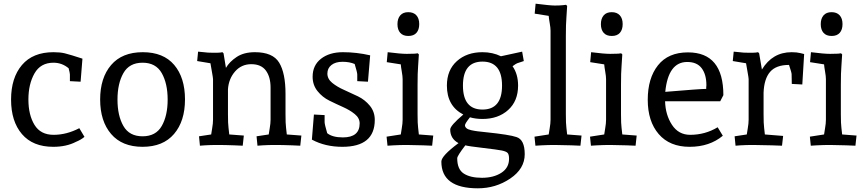

<svg xmlns="http://www.w3.org/2000/svg" viewBox="-20 -786 4684 1041"><path d="M410 -91 438 -44Q419 -28 392 -17Q340 10 269 10Q158 10 99 -59Q40 -128 40 -246Q40 -364 99 -433.5Q158 -503 270 -503Q306 -503 331 -497Q363 -489 427 -468L417 -343L359 -346V-382Q359 -390 352 -416Q316 -446 270 -446Q200 -446 167 -388Q134 -330 134 -246.5Q134 -163 167 -109Q200 -55 270.5 -55Q341 -55 410 -91Z M754 -503Q866 -503 924.5 -434Q983 -365 983 -247Q983 -129 923.5 -59.5Q864 10 753 10Q642 10 582.5 -59.5Q523 -129 523 -246.5Q523 -364 582.5 -433.5Q642 -503 754 -503ZM857 -103Q889 -159 889 -246Q889 -333 857 -389.5Q825 -446 753 -446Q681 -446 649 -389.5Q617 -333 617 -246Q617 -159 649 -103Q681 -47 753 -47Q825 -47 857 -103Z M1049 -455 1054 -506 1085 -503Q1104 -500 1135.5 -500Q1167 -500 1174 -501L1186 -503L1192 -497L1205 -418Q1224 -451 1263 -477Q1302 -503 1362 -503Q1459 -503 1493.5 -446.5Q1528 -390 1528 -277V-167Q1528 -114 1531 -93L1535 -57L1614 -51L1608 4L1564 2Q1510 0 1472.5 0Q1435 0 1403 2L1376 4L1371 -47L1437 -57Q1438 -66 1442.5 -91.5Q1447 -117 1447 -137V-311Q1447 -369 1421.5 -403.5Q1396 -438 1342.5 -438Q1289 -438 1254.5 -398.5Q1220 -359 1216 -302V-167Q1216 -114 1219 -93L1223 -57L1302 -51L1296 4L1251 2Q1197 0 1159.5 0Q1122 0 1090 2L1064 4L1059 -47L1125 -57Q1126 -66 1130.5 -91.5Q1135 -117 1135 -137V-357Q1135 -363 1130 -391Q1125 -419 1121 -443Z M1836 10Q1743 10 1671 -29L1682 -165L1740 -162V-124Q1740 -112 1754 -64Q1782 -41 1839 -41Q1930 -41 1930 -117Q1930 -146 1903.5 -167.5Q1877 -189 1840 -205.5Q1803 -222 1765.5 -240.5Q1728 -259 1701.5 -292Q1675 -325 1675 -370Q1675 -432 1720.5 -467.5Q1766 -503 1839.5 -503Q1913 -503 1987 -486L1975 -343L1917 -346V-382Q1917 -393 1903 -439Q1875 -451 1837 -451Q1799 -451 1777 -433.5Q1755 -416 1755 -387Q1755 -358 1781.5 -336.5Q1808 -315 1845.5 -298.5Q1883 -282 1921 -263.5Q1959 -245 1985.5 -212.5Q2012 -180 2012 -136Q2012 10 1836 10Z M2135 -655Q2135 -685 2150 -702.5Q2165 -720 2193.5 -720Q2222 -720 2237.5 -703Q2253 -686 2253 -655.5Q2253 -625 2238 -608Q2223 -591 2194 -591Q2165 -591 2150 -608Q2135 -625 2135 -655ZM2082 -503Q2152 -494 2186 -494Q2220 -494 2229 -495L2245 -497L2251 -491L2247 -428Q2244 -393 2244 -327V-167Q2244 -114 2247 -93L2251 -57L2329 -51L2323 4L2275 2Q2219 0 2185 0Q2151 0 2113 2L2081 4L2076 -45L2153 -57Q2154 -66 2158.5 -91.5Q2163 -117 2163 -137V-357Q2163 -372 2158.5 -397.5Q2154 -423 2153 -437L2077 -449Z M2596 -141Q2559 -141 2528 -150Q2501 -116 2501 -107Q2501 -98 2509 -91Q2517 -84 2535.5 -80Q2554 -76 2570.5 -74Q2587 -72 2616 -69Q2742 -56 2780 -43Q2825 -29 2825 50Q2825 129 2746.5 182Q2668 235 2571 235Q2373 235 2373 90Q2373 59 2466 -10Q2421 -34 2421 -84Q2421 -105 2492 -165Q2403 -211 2403 -322Q2403 -406 2457 -454.5Q2511 -503 2596 -503Q2651 -503 2696 -481L2811 -506L2820 -455L2784 -443Q2778 -441 2759 -427Q2789 -384 2789 -322Q2789 -238 2735 -189.5Q2681 -141 2596 -141ZM2490 -322Q2490 -192 2596 -192Q2702 -192 2702 -322Q2702 -452 2596 -452Q2490 -452 2490 -322ZM2503 2Q2459 59 2459 72Q2459 132 2494.5 155Q2530 178 2593 178Q2656 178 2698 151Q2740 124 2740 75Q2740 52 2732.5 43.5Q2725 35 2700.5 30Q2676 25 2598.5 16Q2521 7 2503 2Z M2884 -766Q2962 -756 2988.5 -756Q3015 -756 3033 -758L3049 -760L3055 -754L3051 -691Q3048 -656 3048 -590V-167Q3048 -114 3051 -93L3055 -57L3133 -51L3127 4L3079 2Q3021 0 2987 0Q2953 0 2915 2L2883 4L2878 -45L2955 -57Q2956 -66 2960.5 -91.5Q2965 -117 2965 -137V-620Q2965 -635 2960.5 -660.5Q2956 -686 2955 -700L2879 -712Z M3238 -655Q3238 -685 3253 -702.5Q3268 -720 3296.5 -720Q3325 -720 3340.5 -703Q3356 -686 3356 -655.5Q3356 -625 3341 -608Q3326 -591 3297 -591Q3268 -591 3253 -608Q3238 -625 3238 -655ZM3185 -503Q3255 -494 3289 -494Q3323 -494 3332 -495L3348 -497L3354 -491L3350 -428Q3347 -393 3347 -327V-167Q3347 -114 3350 -93L3354 -57L3432 -51L3426 4L3378 2Q3322 0 3288 0Q3254 0 3216 2L3184 4L3179 -45L3256 -57Q3257 -66 3261.5 -91.5Q3266 -117 3266 -137V-357Q3266 -372 3261.5 -397.5Q3257 -423 3256 -437L3180 -449Z M3899 -50Q3827 10 3719 10Q3611 10 3551.5 -59Q3492 -128 3492 -245Q3492 -362 3547.5 -432Q3603 -502 3710 -502Q3902 -502 3902 -270L3885 -237H3586Q3588 -163 3623.5 -109Q3659 -55 3722 -55Q3803 -55 3871 -96ZM3809 -312 3810 -324Q3810 -382 3784.5 -416Q3759 -450 3706 -450Q3603 -450 3587 -288Q3776 -304 3809 -304Z M4120 -284V-167Q4120 -114 4123 -93L4127 -57L4226 -49L4220 4L4165 2Q4101 0 4063.5 0Q4026 0 3994 2L3968 4L3963 -47L4029 -57Q4030 -66 4034.5 -91.5Q4039 -117 4039 -137V-357Q4039 -363 4034 -391Q4029 -419 4025 -443L3953 -455L3958 -506L3989 -503Q4008 -500 4039.5 -500Q4071 -500 4078 -501L4090 -503L4096 -497L4111 -409Q4168 -503 4272 -503Q4300 -503 4320 -498L4340 -493L4330 -328L4273 -331L4272 -384Q4272 -392 4258 -434Q4188 -434 4155.5 -396.5Q4123 -359 4120 -284Z M4430 -655Q4430 -685 4445 -702.5Q4460 -720 4488.5 -720Q4517 -720 4532.5 -703Q4548 -686 4548 -655.5Q4548 -625 4533 -608Q4518 -591 4489 -591Q4460 -591 4445 -608Q4430 -625 4430 -655ZM4377 -503Q4447 -494 4481 -494Q4515 -494 4524 -495L4540 -497L4546 -491L4542 -428Q4539 -393 4539 -327V-167Q4539 -114 4542 -93L4546 -57L4624 -51L4618 4L4570 2Q4514 0 4480 0Q4446 0 4408 2L4376 4L4371 -45L4448 -57Q4449 -66 4453.5 -91.5Q4458 -117 4458 -137V-357Q4458 -372 4453.5 -397.5Q4449 -423 4448 -437L4372 -449Z"/></svg>

Font: Andada
Style: Regular
Weight: 400
Designer: Carolina Giovagnoli
Foundry: Carolina Giovagnoli
Version: Version 1.002